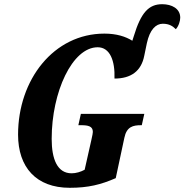

<svg xmlns="http://www.w3.org/2000/svg" viewBox="-20 -884 878 914"><path d="M312 10C400 10 460 -5 531 -36L572 -228C583 -281 613 -288 652 -288H655L667 -342H365L353 -288H366C400 -288 422 -283 422 -256C422 -250 420 -241 415 -218L383 -76C365 -66 342 -59 321 -59C253 -59 226 -126 226 -223C226 -446 324 -659 445 -659C504 -659 528 -594 525 -510C603 -510 653 -545 667 -620L679 -678C693 -743 722 -771 755 -771C786 -771 803 -759 817 -745C831 -760 838 -785 838 -800C838 -843 798 -864 752 -864C688 -864 651 -824 617 -712L610 -690C578 -710 535 -724 477 -724C236 -724 66 -505 66 -243C66 -88 152 10 312 10Z"/></svg>

Font: Noto Serif Condensed Extra
Style: Italic
Weight: 800
Width: 3
Italic angle: -12°
Designer: Monotype Design Team
Foundry: Monotype Imaging Inc.
Version: Version 1.901